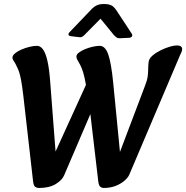

<svg xmlns="http://www.w3.org/2000/svg" viewBox="-20 -921 926 955"><path d="M495 14Q487 14 479.5 8.5Q472 3 469 -17L422 -418L409 -491Q401 -537 394 -560Q387 -583 379 -598Q371 -613 365.5 -622Q360 -631 360 -640Q360 -650 372.5 -659.5Q385 -669 403 -676.5Q421 -684 441 -688.5Q461 -693 476 -693Q503 -693 518 -651.5Q533 -610 543 -510L584 -90L544 -79L700 -491Q712 -521 714.5 -540Q717 -559 717 -575Q717 -591 719 -611Q721 -630 739 -645Q757 -660 780.5 -671.5Q804 -683 825.5 -689Q847 -695 859 -695Q886 -695 886 -677Q886 -672 884 -665.5Q882 -659 877 -650L623 -52Q617 -38 599.5 -22.5Q582 -7 555.5 3.5Q529 14 495 14ZM174 14Q164 14 156 9Q148 4 145 -15L96 -445Q90 -496 84.5 -524.5Q79 -553 73.5 -567.5Q68 -582 62 -593Q55 -609 48.5 -617.5Q42 -626 42 -635Q42 -645 54.5 -655.5Q67 -666 86.5 -674.5Q106 -683 127 -688Q148 -693 164 -693Q180 -693 193 -676.5Q206 -660 215.5 -620Q225 -580 230 -510L262 -93L217 -81L435 -559L446 -392L299 -49Q289 -25 257 -5.5Q225 14 174 14ZM326 -761Q319 -754 321 -748Q323 -742 333 -741L375 -736Q383 -735 388.5 -738Q394 -741 398 -745L480 -828L547 -746Q552 -741 558.5 -735.5Q565 -730 580 -731L623 -733Q633 -734 636.5 -740.5Q640 -747 635 -754L560 -868Q547 -888 533.5 -894.5Q520 -901 497 -901Q475 -901 461.5 -894.5Q448 -888 439 -879Z"/></svg>

Font: Alkatra Medium
Style: Regular
Weight: 500
Designer: Suman Bhandary
Version: Version 1.100;gftools[0.9.22]